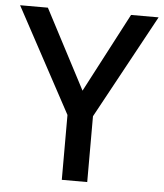

<svg xmlns="http://www.w3.org/2000/svg" viewBox="-52 -760 686 805"><g transform="rotate(5 291.5 -357.0)"><path d="M292 -380 467 -714H583L345 -277V0H238V-273L0 -714H117Z"/></g></svg>

Font: Noto Sans Devanagari Medium
Style: Regular
Weight: 500
Version: Version 2.003